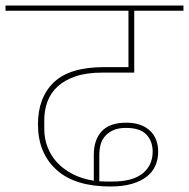

<svg xmlns="http://www.w3.org/2000/svg" viewBox="-40 -718 687 698"><path d="M361 -40Q232 -40 165 -101Q98 -162 98 -266Q98 -363 155.5 -418.5Q213 -474 339 -474H427V-679H-20V-698H627V-679H448V-454H331Q275 -454 235 -440.5Q195 -427 169.5 -403.5Q144 -380 132.5 -348.5Q121 -317 121 -282V-248Q121 -214 133 -183Q145 -152 167.5 -127.5Q190 -103 223.5 -85.5Q257 -68 301 -61V-155Q301 -210 330 -241Q359 -272 419 -272Q473 -272 504 -244Q535 -216 535 -166Q535 -139 525 -116Q515 -93 493.5 -76Q472 -59 439 -49.5Q406 -40 361 -40ZM368 -58Q442 -58 478.5 -87.5Q515 -117 515 -167Q515 -205 492 -229Q469 -253 418 -253Q390 -253 371.5 -244.5Q353 -236 341.5 -222.5Q330 -209 325.5 -191.5Q321 -174 321 -155V-59Q334 -58 346.5 -58Q359 -58 368 -58Z"/></svg>

Font: IBM Plex Sans Devanagari Thin
Style: Regular
Weight: 100
Designer: Mike Abbink, Paul van der Laan, Pieter van Rosmalen, Erin McLaughlin
Foundry: Bold Monday
Version: Version 1.1